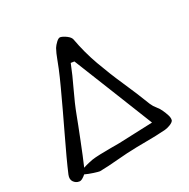

<svg xmlns="http://www.w3.org/2000/svg" viewBox="-164 -870 1016 1032"><g transform="rotate(-30 344.0 -354.5)"><path d="M580 -7Q521 -3 461.5 -3Q402 -3 342 0Q322 1 288 4Q254 7 221 9Q188 11 167 11Q159 10 132.5 1.5Q106 -7 85 -17Q75 -8 63.5 -1.5Q52 5 43 3Q24 0 12.5 -16.5Q1 -33 11 -58Q27 -96 51 -148Q75 -200 103 -258Q131 -316 158.5 -374.5Q186 -433 210 -485Q234 -537 250 -576Q261 -602 270.5 -628.5Q280 -655 294 -681Q302 -694 317 -708Q332 -722 342 -720Q358 -716 376.5 -702Q395 -688 398 -674Q414 -585 444.5 -500.5Q475 -416 511.5 -334Q548 -252 580 -169Q588 -150 601.5 -134Q615 -118 623 -99Q630 -84 636 -65.5Q642 -47 638 -33Q633 -23 614 -15.5Q595 -8 580 -7ZM209 -313Q203 -296 189.5 -262Q176 -228 160 -187Q144 -146 128.5 -108.5Q113 -71 103 -48Q121 -54 138.5 -58Q156 -62 162 -63Q181 -66 214 -67Q247 -68 280 -68Q313 -68 332 -68L540 -76Q491 -199 440.5 -325.5Q390 -452 343 -569L322 -572Q298 -511 265 -442.5Q232 -374 209 -313Z"/></g></svg>

Font: Mynerve
Style: Regular
Weight: 400
Designer: Carolina Short
Foundry: Carolina Short
Version: Version 1.000; ttfautohint (v1.8.4.7-5d5b)